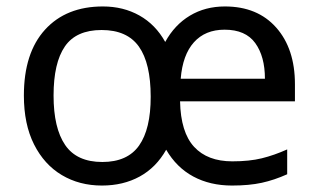

<svg xmlns="http://www.w3.org/2000/svg" viewBox="-20 -616 986 595"><path d="M677 -596Q778 -596 836 -530.5Q894 -465 894 -355V-302H538Q540 -206 581.5 -161Q623 -116 700 -116Q753 -116 791.5 -125.5Q830 -135 870 -153V-76Q830 -58 791 -49.5Q752 -41 699 -41Q631 -41 579 -69Q527 -97 495 -152Q464 -97 413 -69Q362 -41 296 -41Q226 -41 171.5 -73.5Q117 -106 85.5 -168.5Q54 -231 54 -320Q54 -452 119.5 -524Q185 -596 299 -596Q362 -596 412 -568Q462 -540 492 -486Q521 -539 568.5 -567.5Q616 -596 677 -596ZM676 -524Q616 -524 581 -485Q546 -446 540 -372H801Q801 -441 771 -482.5Q741 -524 676 -524ZM295 -523Q216 -523 181 -472Q146 -421 146 -320Q146 -219 182 -166.5Q218 -114 297 -114Q375 -114 411 -165Q447 -216 447 -316Q447 -420 410.5 -471.5Q374 -523 295 -523Z"/></svg>

Font: Noto Sans Tamil UI
Style: Regular
Weight: 400
Designer: Jelle Bosma - Monotype Design Team
Foundry: Monotype Imaging Inc.
Version: Version 2.004; ttfautohint (v1.8.4.7-5d5b)